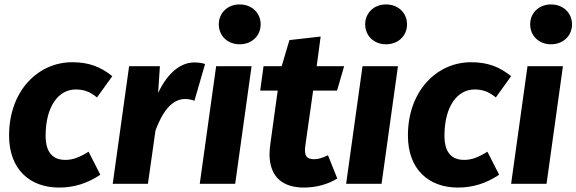

<svg xmlns="http://www.w3.org/2000/svg" viewBox="-20 -830 2603 867"><path d="M275 -108C220 -108 186 -140 186 -217C186 -351 245 -426 322 -426C359 -426 386 -416 418 -390L487 -486C435 -528 382 -549 306 -549C152 -549 21 -420 21 -218C21 -65 115 17 247 17C314 17 375 -2 433 -41L380 -145C337 -118 307 -108 275 -108Z M906 -541C891 -546 875 -548 857 -548C801 -548 740 -508 694 -410L702 -531H563L489 0H648L682 -240C721 -346 767 -382 815 -383C831 -383 844 -380 858 -375Z M1042 0 1116 -531H956L882 0ZM1062 -630C1118 -630 1157 -669 1157 -720C1157 -771 1118 -810 1062 -810C1007 -810 968 -771 968 -720C968 -669 1007 -630 1062 -630Z M1461 -129C1437 -117 1416 -111 1399 -111C1365 -111 1352 -125 1359 -174L1394 -421H1502L1534 -531H1410L1428 -665L1287 -649L1252 -531H1170L1155 -421H1234L1201 -182C1199 -165 1197 -150 1197 -135C1197 -32 1255 17 1353 17C1407 17 1462 2 1503 -24Z M1703 0 1777 -531H1617L1543 0ZM1723 -630C1779 -630 1818 -669 1818 -720C1818 -771 1779 -810 1723 -810C1668 -810 1629 -771 1629 -720C1629 -669 1668 -630 1723 -630Z M2076 -108C2021 -108 1987 -140 1987 -217C1987 -351 2046 -426 2123 -426C2160 -426 2187 -416 2219 -390L2288 -486C2236 -528 2183 -549 2107 -549C1953 -549 1822 -420 1822 -218C1822 -65 1916 17 2048 17C2115 17 2176 -2 2234 -41L2181 -145C2138 -118 2108 -108 2076 -108Z M2448 0 2522 -531H2362L2288 0ZM2468 -630C2524 -630 2563 -669 2563 -720C2563 -771 2524 -810 2468 -810C2413 -810 2374 -771 2374 -720C2374 -669 2413 -630 2468 -630Z"/></svg>

Font: Fira Sans OT
Style: Bold Italic
Weight: 700
Italic angle: -8°
Designer: Carrois Corporate & Edenspiekermann
Foundry: Carrois Corporate GbR & Edenspiekermann AG
Version: Version 2.001